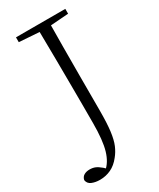

<svg xmlns="http://www.w3.org/2000/svg" viewBox="-222 -792 829 998"><g transform="rotate(-30 193.0 -293.0)"><path d="M67 137Q39 137 18 128Q-3 119 -6 97Q-2 79 12 71Q26 63 45 63Q64 63 78.5 69Q93 75 112 91L132 110V115H113V109Q148 81 165 24Q182 -33 182 -138Q182 -195 182 -249.5Q182 -304 181.5 -368.5Q181 -433 180.5 -519Q180 -605 178 -723H247Q246 -641 245.5 -557.5Q245 -474 245 -388V-174Q245 -100 239 -53Q233 -6 220.5 23.5Q208 53 189 76Q164 108 133 122.5Q102 137 67 137ZM58 -694V-723H354V-694L220 -684H201Z"/></g></svg>

Font: Noto Serif TC ExtraLight ExtraLight
Style: Regular
Weight: 250
Version: Version 2.003-H1;hotconv 1.1.1;makeotfexe 2.6.0